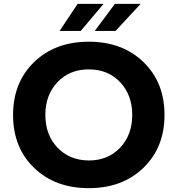

<svg xmlns="http://www.w3.org/2000/svg" viewBox="-20 -954 924 999"><path d="M48 -356Q48 -525 157.5 -631Q267 -737 442 -737Q617 -737 726.5 -631Q836 -525 836 -356Q836 -187 726.5 -81Q617 25 442 25Q267 25 157.5 -80.5Q48 -186 48 -356ZM216 -356Q216 -252 279 -186Q342 -120 442 -119Q542 -119 605 -185.5Q668 -252 668 -356Q668 -460 605 -526.5Q542 -593 442 -593Q342 -593 279 -526.5Q216 -460 216 -356ZM384 -934H519L400 -793H290ZM578 -934H712L581 -793H473Z"/></svg>

Font: Metropolitano
Style: Bold
Weight: 700
Designer: Fonts by Alex Slobzheninov & Chris M. Simpson / Changes by Cristiano Sobral
Foundry: Fonts by Alex Slobzheninov & Chris M. Simpson / Changes by Cristiano Sobral
Version: Version 1.00;August 30, 2020;FontCreator 13.0.0.2681 64-bit